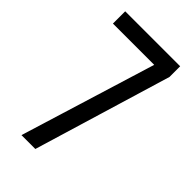

<svg xmlns="http://www.w3.org/2000/svg" viewBox="-221 -783 852 852"><g transform="rotate(45 205.5 -357.0)"><path d="M290 -637 94 0H181L376 -647V-714H31V-637Z"/></g></svg>

Font: Noto Sans Gurmukhi UI ExtraCondensed
Style: Regular
Weight: 400
Width: 2
Designer: Jelle Bosma - Monotype Design Team
Foundry: Monotype Imaging Inc.
Version: Version 2.004